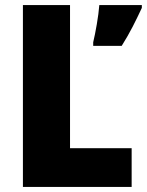

<svg xmlns="http://www.w3.org/2000/svg" viewBox="-20 -734 577 754"><path d="M70 0H497V-152H255V-714H70ZM537 -703V-714H370C367 -672 355 -605 346 -568V-554H458C492 -608 513 -652 537 -703Z"/></svg>

Font: Noto Sans Telugu SemiCondensed Black
Style: Regular
Weight: 900
Width: 4
Designer: Jelle Bosma - Monotype Design Team
Foundry: Monotype Imaging Inc.
Version: Version 2.005